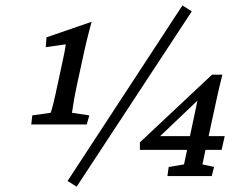

<svg xmlns="http://www.w3.org/2000/svg" viewBox="-20 -663 919 723"><path d="M234.4 18.6 667 -642.6 702.1 -620.1 268.6 40ZM267.6 -333Q259.3 -295.4 251 -238.3L316.4 -228.5L306.6 -194.3H97.7L101.6 -228.5L170.9 -238.3Q181.2 -268.6 194.3 -333L212.9 -418.9Q226.1 -478 227.5 -496.1L152.3 -485.4L155.3 -522.5L325.2 -581.1Q308.1 -521.5 289.1 -432.6ZM742.2 -43.9 786.1 -34.2 777.3 0H610.4L615.2 -34.2L672.9 -43.9L684.6 -98.6H506.8V-127L778.3 -381.8H817.4Q803.7 -328.1 793 -277.3L765.6 -150.4H826.2L814.5 -98.6H753.9ZM583 -150.4H695.3L723.6 -284.2Z"/></svg>

Font: Crimson Pro
Style: Italic
Weight: 400
Italic angle: -12°
Designer: Jacques Le Bailly
Foundry: Baron von Fonthausen
Version: Version 1.003